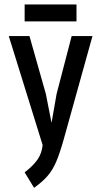

<svg xmlns="http://www.w3.org/2000/svg" viewBox="-20 -683 451 875"><path d="M135.3 172.9 92.3 102.5Q130.9 72.8 150.6 44.7Q170.4 16.6 174.3 -22L20 -518.6H114.3L189 -254.9L214.4 -125.5H215.3L237.8 -254.4L306.6 -518.6H401.4L272 -53.7Q253.4 13.2 236.6 53Q219.7 92.8 196.3 119.4Q172.9 146 135.3 172.9ZM92.3 -585.4V-662.6H328.6V-585.4Z"/></svg>

Font: Voltaire
Style: Regular
Weight: 400
Designer: Yvonne Schüttler, Eben Sorkin, Emma Marichal
Foundry: Sorkin Type Co.
Version: Version 1.010; ttfautohint (v1.8.4.7-5d5b)